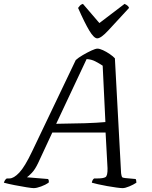

<svg xmlns="http://www.w3.org/2000/svg" viewBox="-49 -971 782 991"><path d="M125 0Q116 0 87.5 -4.5Q59 -9 26 -15.5Q-7 -22 -29 -28Q-24 -44 -14 -50H0Q22 -50 50.5 -80Q79 -110 117 -190L342 -661Q355 -673 378 -686.5Q401 -700 422.5 -710Q444 -720 454 -720Q465 -720 482.5 -712Q500 -704 517.5 -692Q535 -680 544 -670L576 -77Q578 -63 580.5 -58Q583 -53 597 -52L651 -47Q653 -45 654 -38.5Q655 -32 655 -28Q640 -18 618.5 -9Q597 0 584 0Q574 0 552 -3Q530 -6 504.5 -10.5Q479 -15 457 -20Q435 -25 425 -28Q427 -43 437 -50H455Q483 -50 495 -56.5Q507 -63 506 -103L496 -287H221L148 -130Q132 -96 115 -78.5Q98 -61 90 -56L199 -47Q201 -45 202.5 -40Q204 -35 202 -28Q186 -17 163 -8.5Q140 0 125 0ZM241 -332Q328 -333 390 -335Q452 -337 495 -341L481 -632Q463 -644 442.5 -654.5Q422 -665 398 -666ZM453 -773Q436 -773 412 -813Q388 -853 354 -930Q359 -937 364 -942.5Q369 -948 379 -951L464 -852L594 -951Q615 -941 617 -930Q548 -855 510 -814Q472 -773 453 -773Z"/></svg>

Font: Texturina Extralight
Style: Italic
Weight: 200
Italic angle: -11°
Designer: Guillermo Torres Carreño
Foundry: Omnibus-Type
Version: Version 1.002; ttfautohint (v1.8.3)